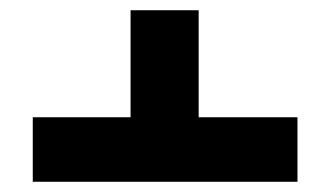

<svg xmlns="http://www.w3.org/2000/svg" viewBox="-20 -578 644 375"><path d="M561 -349V-223H44V-349H235V-558H368V-349Z"/></svg>

Font: Noto Sans Hebrew Droid
Style: Regular
Weight: 400
Designer: Monotype Design Team
Foundry: Monotype Imaging Inc.
Version: Version 1.100